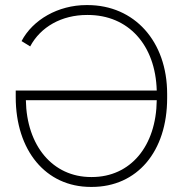

<svg xmlns="http://www.w3.org/2000/svg" viewBox="-20 -729 731 757"><path d="M42 -372V-346C42 -136 160 8 338 8H342C521 8 639 -132 639 -342V-359C639 -566 510 -709 325 -709H321C209 -709 109 -651 65 -567L99 -546C140 -623 223 -670 323 -670H326C486 -670 593 -552 598 -372ZM598 -334C596 -152 494 -31 342 -31H339C188 -31 85 -154 82 -334Z"/></svg>

Font: Fixel Text ExtraLight
Style: Regular
Weight: 200
Width: 4
Designer: AlfaBravo + MacPaw
Foundry: Kyrylo Tkachov, Marchela Mozhyna, Serhii Makarenko, Maria Weinstein, Zakhar Kryvoshyya
Version: Version 1.211